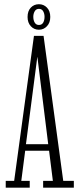

<svg xmlns="http://www.w3.org/2000/svg" viewBox="-20 -868 366 888"><path d="M6.5 0V-31.5H45.5L137 -702H181.5L272.5 -31.5H321.5V0H179.5V-31.5H224.5L207 -171H96.5L78.5 -31.5H117.5V0ZM152.5 -604 100 -201H203L153 -604ZM160 -730.5Q137.5 -730.5 122.5 -746.8Q107.5 -763 107.5 -789.5Q107.5 -817 122.5 -832.8Q137.5 -848.5 160 -848.5Q182 -848.5 197.2 -832.8Q212.5 -817 212.5 -789.5Q212.5 -763 197.2 -746.8Q182 -730.5 160 -730.5ZM160 -752.5Q173.5 -752.5 179.8 -763.5Q186 -774.5 186 -790.5Q186 -804.5 179.8 -815.8Q173.5 -827 160 -827Q147 -827 140.5 -815.8Q134 -804.5 134 -790.5Q134 -774.5 140.5 -763.5Q147 -752.5 160 -752.5Z"/></svg>

Font: Imbue 10pt ExtraLight
Style: Regular
Weight: 200
Designer: Tyler Finck
Foundry: Etcetera Type Company
Version: Version 1.102; ttfautohint (v1.8.3)